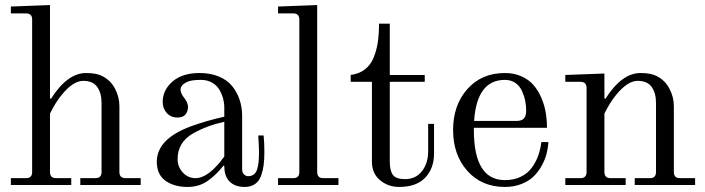

<svg xmlns="http://www.w3.org/2000/svg" viewBox="-20 -739 2818 767"><path d="M23.4 0V-27.3H84Q108.4 -27.3 108.4 -51.8V-661.1Q108.4 -685.5 84 -685.5H23.4V-712.9L179.7 -718.8V-346.7L183.6 -344.2Q249 -447.3 323.7 -447.3Q364.7 -447.3 387.7 -435.5Q421.9 -418.5 439.5 -384.8Q457 -351.1 457 -315.4V-51.8Q457 -27.3 481.4 -27.3H542V0H300.8V-27.3H361.3Q385.7 -27.3 385.7 -51.8V-328.1Q385.7 -367.2 368.4 -391.6Q351.1 -416 312.5 -416Q272.5 -416 227.5 -361.3Q201.7 -330.1 179.7 -285.2V-51.8Q179.7 -27.3 204.1 -27.3H264.6V0Z M606.4 -92.8Q606.4 -184.1 742.7 -234.4Q804.2 -256.8 876 -272.9V-310.5Q876 -328.1 871.1 -345.9Q866.2 -363.8 856 -381.1Q845.7 -398.4 826.7 -409.2Q807.6 -419.9 782.2 -419.9Q743.2 -419.9 726.1 -411.1Q701.2 -398.4 701.2 -381.8Q701.2 -367.2 712.9 -352.1Q731 -330.1 731 -312Q731 -294.4 721.2 -282Q711.4 -269.5 688.5 -269.5Q662.6 -269.5 646.2 -287.6Q629.9 -305.7 629.9 -332Q629.9 -378.9 668.9 -413.1Q708 -447.3 777.3 -447.3Q820.8 -447.3 854.2 -433.3Q887.7 -419.4 907.5 -395Q927.2 -370.6 937.3 -340.3Q947.3 -310.1 947.3 -274.4V-62Q947.3 -49.3 954.8 -42.2Q962.4 -35.2 970.7 -35.2Q984.9 -35.2 994.1 -42.2Q1003.4 -49.3 1007.6 -64Q1011.7 -78.6 1013.2 -93.8Q1014.6 -108.9 1014.6 -131.3Q1014.6 -153.8 1011.7 -197.8H1033.2Q1036.1 -168 1036.1 -131.3Q1036.1 -102.1 1033.4 -80.8Q1030.8 -59.6 1023.2 -37.6Q1015.6 -15.6 999 -3.9Q982.4 7.8 957 7.8Q919.4 7.8 897.7 -13.2Q876 -34.2 876 -76.2L873 -77.6Q842.3 -38.6 808.3 -15.4Q774.4 7.8 729.5 7.8Q675.3 7.8 640.9 -17.1Q606.4 -42 606.4 -92.8ZM689.5 -103.5Q689.5 -72.8 710.2 -50Q731 -27.3 760.7 -27.3Q813.5 -27.3 876 -113.8V-252.4Q808.1 -237.8 752.9 -207Q689.5 -171.4 689.5 -103.5Z M1090.8 0V-27.3H1151.4Q1175.8 -27.3 1175.8 -51.8V-661.1Q1175.8 -685.5 1151.4 -685.5H1090.8V-712.9L1247.1 -718.8V-51.8Q1247.1 -27.3 1271.5 -27.3H1332V0Z M1380.9 -412.1V-439.5Q1413.6 -443.8 1436.5 -460.9Q1459.5 -478 1471.7 -506.8Q1483.9 -535.6 1489 -568.8Q1494.1 -602.1 1494.1 -644.5H1537.1V-439.5H1676.8V-412.1H1537.1V-92.8Q1537.1 -57.1 1549.6 -40.3Q1562 -23.4 1597.7 -23.4Q1641.1 -23.4 1665.8 -55.4Q1690.4 -87.4 1690.4 -134.3V-244.1H1713.9V-126Q1713.9 -66.4 1678.7 -29.3Q1643.6 7.8 1574.2 7.8Q1530.8 7.8 1498.3 -19Q1465.8 -45.9 1465.8 -92.8V-412.1Z M1997.1 -447.3Q2034.2 -447.3 2063.7 -433.8Q2093.3 -420.4 2111.8 -398.7Q2130.4 -377 2142.8 -347.7Q2155.3 -318.4 2160.2 -288.8Q2165 -259.3 2165 -228.5H1873V-219.7Q1873 -19.5 1997.1 -19.5Q2033.7 -19.5 2061.5 -33.4Q2089.4 -47.4 2105.7 -70.8Q2122.1 -94.2 2130.6 -118.9Q2139.2 -143.6 2142.6 -171.4H2170.9Q2169.4 -148.9 2163.8 -126.2Q2158.2 -103.5 2145 -78.9Q2131.8 -54.2 2113 -35.4Q2094.2 -16.6 2064.2 -4.4Q2034.2 7.8 1997.1 7.8Q1903.8 7.8 1846.9 -56.4Q1790 -120.6 1790 -219.7Q1790 -318.8 1846.9 -383.1Q1903.8 -447.3 1997.1 -447.3ZM1874 -255.9H2042.5Q2065.4 -255.9 2073.7 -266.6Q2082 -277.3 2082 -296.4Q2082 -316.4 2078.1 -335.9Q2074.2 -355.5 2065.4 -375.2Q2056.6 -395 2039.1 -407.5Q2021.5 -419.9 1997.1 -419.9Q1884.8 -419.9 1874 -255.9Z M2238.3 0V-27.3H2298.8Q2323.2 -27.3 2323.2 -51.8V-387.7Q2323.2 -412.1 2298.8 -412.1H2238.3V-439.5L2394.5 -445.3V-346.7L2398.4 -344.2Q2463.9 -447.3 2538.6 -447.3Q2579.6 -447.3 2602.5 -435.5Q2636.7 -418.5 2654.3 -384.8Q2671.9 -351.1 2671.9 -315.4V-51.8Q2671.9 -27.3 2696.3 -27.3H2756.8V0H2515.6V-27.3H2576.2Q2600.6 -27.3 2600.6 -51.8V-328.1Q2600.6 -367.2 2583.3 -391.6Q2565.9 -416 2527.3 -416Q2487.3 -416 2442.4 -361.3Q2416.5 -330.1 2394.5 -285.2V-51.8Q2394.5 -27.3 2418.9 -27.3H2479.5V0Z"/></svg>

Font: Theano Modern
Style: Regular
Weight: 400
Designer: Alexey Kryukov
Version: Version 2.00